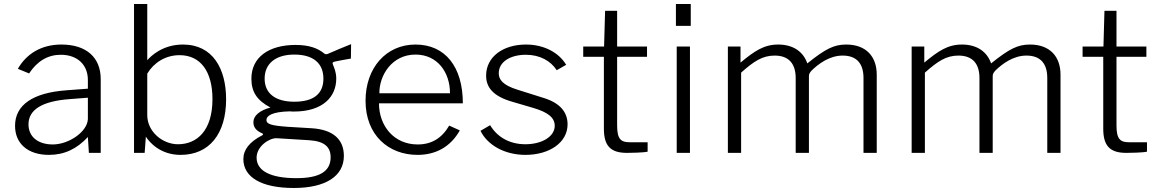

<svg xmlns="http://www.w3.org/2000/svg" viewBox="-20 -762 5787 957"><path d="M224 10C301 10 363 -20 418 -79L423 0H482V-368C482 -475 411 -540 286 -540C183 -540 110 -491 69 -419L125 -396C166 -458 219 -489 283 -489C365 -489 418 -440 418 -363V-320L312 -312C144 -300 55 -239 55 -135C55 -46 119 10 224 10ZM243 -42C170 -42 122 -80 122 -142C122 -216 191 -258 328 -268L418 -275V-168C415 -105 323 -42 243 -42Z M880 10C1024 10 1107 -96 1107 -267C1107 -419 1041 -540 892 -540C788 -540 730 -480 714 -462V-742H648V0H701L707 -81C724 -54 778 10 880 10ZM867 -43C790 -43 714 -106 714 -188V-395C747 -450 805 -487 875 -487C980 -487 1039 -405 1039 -268C1039 -111 962 -43 867 -43Z M1444 175C1603 175 1694 116 1694 15C1694 -64 1644 -117 1530 -123L1413 -130C1333 -136 1308 -143 1308 -164C1308 -184 1334 -205 1425 -207C1431 -206 1439 -206 1445 -206C1591 -206 1656 -281 1656 -370C1656 -403 1645 -426 1641 -436C1635 -450 1636 -453 1658 -457C1682 -462 1695 -464 1729 -470L1730 -542C1691 -527 1648 -508 1620 -496C1613 -493 1605 -489 1598 -494C1564 -522 1521 -538 1453 -538C1319 -538 1233 -476 1233 -370C1233 -305 1260 -262 1328 -226C1272 -211 1243 -184 1243 -153C1243 -128 1257 -110 1286 -98C1293 -94 1293 -90 1286 -87C1224 -55 1193 -16 1193 31C1193 120 1281 175 1444 175ZM1447 -255C1353 -255 1299 -296 1299 -370C1299 -445 1354 -490 1447 -490C1542 -490 1592 -446 1592 -370C1592 -295 1544 -255 1447 -255ZM1457 126C1331 126 1259 91 1259 24C1259 -34 1324 -75 1359 -73L1522 -63C1599 -58 1628 -28 1628 22C1628 94 1570 126 1457 126Z M1869 -247H2287C2287 -429 2199 -540 2051 -540C1904 -540 1802 -423 1802 -260C1802 -88 1917 10 2061 10C2151 10 2225 -29 2272 -112L2219 -136C2183 -74 2132 -42 2062 -42C1943 -42 1869 -135 1869 -247ZM1871 -297C1870 -387 1934 -490 2051 -490C2160 -490 2223 -402 2223 -297Z M2599 10C2719 10 2809 -52 2809 -142C2809 -201 2774 -249 2686 -275L2559 -315C2485 -338 2466 -366 2466 -397C2466 -454 2524 -489 2601 -489C2672 -489 2725 -458 2755 -412L2802 -439C2765 -501 2690 -540 2602 -540C2486 -540 2403 -478 2403 -385C2403 -328 2436 -282 2536 -254L2635 -225C2711 -203 2745 -176 2745 -135C2745 -80 2679 -43 2599 -43C2517 -43 2457 -81 2423 -138L2375 -110C2409 -40 2494 10 2599 10Z M3205 -479V-530H3056V-708H2996L2991 -530H2887V-479H2990V-121C2990 -36 3022 0 3105 0C3121 0 3187 -1 3208 -6V-53H3119C3076 -53 3056 -67 3056 -136V-479Z M3423 -742H3349V-633H3423ZM3419 -530H3353V0H3419Z M3608 0H3674V-400C3737 -456 3780 -485 3841 -485C3913 -485 3946 -443 3946 -373V0H4012V-381C4012 -394 4016 -400 4026 -411C4059 -443 4114 -485 4180 -485C4252 -485 4284 -443 4284 -373V0H4350V-390C4350 -480 4297 -540 4198 -540C4137 -540 4095 -519 4004 -446C3984 -504 3934 -540 3859 -540C3788 -540 3741 -508 3671 -450V-530H3608Z M4524 0H4590V-400C4653 -456 4696 -485 4757 -485C4829 -485 4862 -443 4862 -373V0H4928V-381C4928 -394 4932 -400 4942 -411C4975 -443 5030 -485 5096 -485C5168 -485 5200 -443 5200 -373V0H5266V-390C5266 -480 5213 -540 5114 -540C5053 -540 5011 -519 4920 -446C4900 -504 4850 -540 4775 -540C4704 -540 4657 -508 4587 -450V-530H4524Z M5694 -479V-530H5545V-708H5485L5480 -530H5376V-479H5479V-121C5479 -36 5511 0 5594 0C5610 0 5676 -1 5697 -6V-53H5608C5565 -53 5545 -67 5545 -136V-479Z"/></svg>

Font: 18Franklin Light
Style: Regular
Weight: 300
Designer: Pablo Impallari, Rodrigo Fuenzalida (Modified by Dan O. Williams)
Version: Version 0.025;PS 000.025;hotconv 1.0.88;makeotf.lib2.5.64775